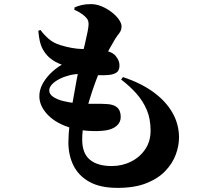

<svg xmlns="http://www.w3.org/2000/svg" viewBox="-20 -839 1040 932"><path d="M551 73Q467 73 414.5 44Q362 15 337 -35Q312 -85 312 -148Q312 -183 317.5 -234Q323 -285 332.5 -342Q342 -399 352 -451.5Q362 -504 371 -540Q384 -591 392.5 -627Q401 -663 405.5 -686.5Q410 -710 410 -722Q410 -739 401.5 -749.5Q393 -760 381 -769Q373 -775 362.5 -781Q352 -787 341 -791L342 -803Q358 -810 376.5 -814.5Q395 -819 421 -819Q448 -819 474 -808Q500 -797 522 -780Q544 -763 557 -744.5Q570 -726 570 -711Q570 -692 559 -678Q548 -664 539 -650Q526 -628 510 -599.5Q494 -571 474 -521Q460 -486 443.5 -441.5Q427 -397 412.5 -348.5Q398 -300 388.5 -252Q379 -204 379 -161Q379 -95 416 -64Q453 -33 522 -33Q573 -33 616 -54.5Q659 -76 685 -114.5Q711 -153 711 -205Q711 -262 692.5 -305.5Q674 -349 642 -385Q610 -421 568 -453L577 -465Q664 -436 724.5 -392Q785 -348 817 -292Q849 -236 849 -171Q849 -131 833 -88Q817 -45 782 -8.5Q747 28 690 50.5Q633 73 551 73ZM493 -206Q459 -201 414 -203.5Q369 -206 331 -216Q254 -238 212.5 -281Q171 -324 171 -372Q171 -401 185 -428.5Q199 -456 223.5 -481Q248 -506 280 -525Q264 -531 249 -539Q234 -547 219 -560Q199 -578 185 -605Q171 -632 166 -689L176 -694Q193 -671 215.5 -651Q238 -631 273 -620Q331 -602 382 -601Q433 -600 476 -595Q523 -590 541.5 -567.5Q560 -545 560 -522Q560 -496 545 -486.5Q530 -477 506 -475Q485 -473 461.5 -474Q438 -475 414.5 -477.5Q391 -480 368 -480Q343 -480 317 -473.5Q291 -467 268.5 -455.5Q246 -444 232.5 -429.5Q219 -415 219 -400Q219 -382 238 -369Q257 -356 287 -348.5Q317 -341 350 -338Q394 -334 433 -335Q472 -336 497 -334Q530 -333 548 -318Q566 -303 566 -271Q566 -245 546 -228Q526 -211 493 -206Z"/></svg>

Font: Noto Serif JP ExtraLight Black
Style: Regular
Weight: 900
Version: Version 2.003-H1;hotconv 1.1.1;makeotfexe 2.6.0